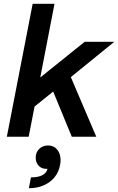

<svg xmlns="http://www.w3.org/2000/svg" viewBox="-20 -720 622 1011"><path d="M267 -700 192 -312 426 -500H582L353 -314L487 0H358L260 -238L162 -159L131 0H16L152 -700ZM230 169H223Q199 169 183.5 152.5Q168 136 168 110Q168 82 186.5 64Q205 46 233 46Q263 46 281 67.5Q299 89 299 124Q299 137 296 150Q285 206 240.5 238.5Q196 271 132 271L143 214Q181 214 203 202.5Q225 191 230 169Z"/></svg>

Font: MedMera Sans Semibold
Style: Italic
Weight: 600
Italic angle: -11°
Designer: Kasper Nordkvist
Foundry: UNCUT.wtf
Version: Version 1.300